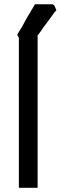

<svg xmlns="http://www.w3.org/2000/svg" viewBox="-20 -898 284 899"><path d="M157.2 -877.9H161.1H165H173.8H182.6H190.4H199.2H209H218.8H226.6L233.4 -873Q237.3 -868.2 239.3 -861.3L244.1 -849.6L235.4 -840.8Q234.4 -839.8 228.5 -831.1Q220.7 -820.3 204.6 -798.3Q188.5 -776.4 181.6 -767.6Q173.8 -754.9 168.9 -749L158.2 -734.4Q156.2 -732.4 154.3 -728.5H156.2V-18.6H138.7H136.7H132.8H123H114.3H108.4H102.5H94.7H85.9H68.4V-720.7Q67.4 -723.6 66.4 -724.6L60.5 -735.4Q67.4 -746.1 70.3 -752Q78.1 -764.6 85.9 -777.3L100.6 -804.7L110.4 -822.3L121.1 -838.9Q125 -847.7 129.9 -854.5Q133.8 -862.3 143.6 -877.9H153.3H155.3Z"/></svg>

Font: LeFont
Style: Default
Weight: 400
Designer: Leryon MEDIA
Version: Version 1.0